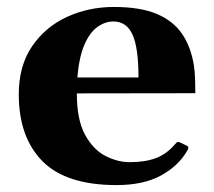

<svg xmlns="http://www.w3.org/2000/svg" viewBox="-20 -515 612 549"><path d="M313.5 14.2Q168.5 14.2 101.1 -54.4Q33.7 -123 33.7 -245.1Q33.7 -326.7 71.5 -382.3Q109.4 -438 171.4 -466.6Q233.4 -495.1 305.7 -495.1Q381.3 -495.1 428.5 -475.1Q475.6 -455.1 500.7 -418Q525.9 -380.9 534.2 -329.1Q537.1 -311.5 537.8 -290Q538.6 -268.6 538.6 -248.5L199.7 -248Q199.7 -172.9 223.1 -129.9Q246.6 -86.9 281.5 -69.1Q316.4 -51.3 350.6 -51.3Q394.5 -51.3 425.3 -62.7Q456.1 -74.2 479.5 -101.6Q481.9 -104 484.6 -106.9Q487.3 -109.9 492.2 -108.9L513.7 -98.6Q518.6 -96.7 518.6 -92.8Q518.6 -90.8 517.8 -88.9Q517.1 -86.9 515.6 -84.5Q490.7 -41 440.7 -13.4Q390.6 14.2 313.5 14.2ZM201.2 -293.5H376Q376 -378.4 358.9 -416Q341.8 -453.6 304.2 -453.6Q280.3 -453.6 258.3 -437.7Q236.3 -421.9 221.2 -386.7Q206.1 -351.6 201.2 -293.5Z"/></svg>

Font: Gelasio
Style: Regular
Weight: 400
Designer: Eben Sorkin
Foundry: Eben Sorkin
Version: Version 1.008